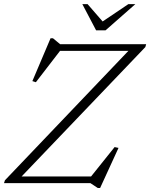

<svg xmlns="http://www.w3.org/2000/svg" viewBox="-30 -891 732 934"><path d="M681 -676 677 -662 64 -21 58 -32.5H413L527.5 -175.5L546.5 -171.5L457 23.5H445.5L410 0H-10.5L-6 -14L605 -654.5L618.5 -643.5H262L144.5 -491L127.5 -496.5L216 -705H227.5L262.5 -676ZM628.5 -871 483.5 -743.5H437.5L370.5 -871H396L475 -780H459.5L594.5 -871Z"/></svg>

Font: Newsreader 16pt 16pt Light
Style: Italic
Weight: 300
Italic angle: -17°
Version: Version 1.003